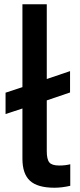

<svg xmlns="http://www.w3.org/2000/svg" viewBox="-20 -866 374 899"><path d="M309 -97V4Q270 13 235 13Q156 13 120.5 -19.5Q85 -52 85 -123V-358L6 -332V-432L85 -458V-846H199V-496L308 -533V-433L199 -396V-158Q199 -120 211 -105.5Q223 -91 257 -91Q287 -91 309 -97Z"/></svg>

Font: Biryani SemiBold
Style: Regular
Weight: 600
Designer: Dan Reynolds and Mathieu Réguer
Foundry: Dan Reynolds and Mathieu Réguer
Version: Version 1.004; ttfautohint (v1.1) -l 5 -r 5 -G 72 -x 0 -D la